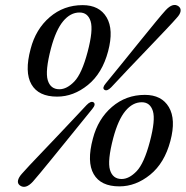

<svg xmlns="http://www.w3.org/2000/svg" viewBox="-20 -733 743 768"><path d="M310.5 -712.5Q377.5 -712.5 406.5 -663.5Q435.5 -614.5 412.5 -528Q389 -439.5 331.5 -393Q274 -346.5 208.5 -346.5Q134 -346.5 105.8 -395.5Q77.5 -444.5 102.5 -537.5Q123 -616.5 179 -664.5Q235 -712.5 310.5 -712.5ZM330.5 -525.5Q353.5 -612.5 342.5 -647.8Q331.5 -683 298 -683Q261.5 -683 232.5 -648Q203.5 -613 184 -540Q160 -448.5 171 -412.2Q182 -376 217.5 -376Q247.5 -376 277.5 -407.2Q307.5 -438.5 330.5 -525.5ZM425 -384Q408 -366.5 397.5 -374Q387.5 -381 403 -399.5Q431 -433.5 467 -478Q503 -522.5 538.8 -566.8Q574.5 -611 602.5 -645Q630.5 -679 643 -692.5Q672 -723.5 694 -708Q704.5 -700 702.2 -687.5Q700 -675 686.5 -661Q675.5 -648 645 -615.8Q614.5 -583.5 574.8 -542Q535 -500.5 495 -458.5Q455 -416.5 425 -384ZM326.5 -313Q343.5 -330.5 354.5 -323.5Q364.5 -315.5 349 -297Q328 -271 300.5 -237.2Q273 -203.5 244 -167.5Q215 -131.5 188.2 -98.8Q161.5 -66 141.2 -41.5Q121 -17 111.5 -6.5Q82.5 25 60 9Q49.5 1.5 52 -11Q54.5 -23.5 67.5 -38Q76.5 -48.5 98.5 -72Q120.5 -95.5 150 -126.2Q179.5 -157 211.5 -190.8Q243.5 -224.5 273.5 -256.5Q303.5 -288.5 326.5 -313ZM559.5 -353.5Q626.5 -353.5 655.5 -304.5Q684.5 -255.5 661.5 -169Q638 -80.5 580.5 -34Q523 12.5 457.5 12.5Q383 12.5 354.8 -36.5Q326.5 -85.5 351.5 -178.5Q372 -257.5 428 -305.5Q484 -353.5 559.5 -353.5ZM579.5 -166.5Q602.5 -253.5 591.5 -288.8Q580.5 -324 547 -324Q510.5 -324 481.5 -289Q452.5 -254 433 -181Q409 -89.5 420 -53.2Q431 -17 466.5 -17Q496.5 -17 526.5 -48.2Q556.5 -79.5 579.5 -166.5Z"/></svg>

Font: Fraunces 72pt Soft
Style: Italic
Weight: 400
Italic angle: -16°
Version: Version 1.000;[b76b70a41]